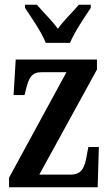

<svg xmlns="http://www.w3.org/2000/svg" viewBox="-20 -786 463 806"><path d="M172 -606H274C292 -651 336 -715 361 -753V-766H311C286 -736 247 -700 223 -665C198 -700 160 -736 135 -766H85V-753C110 -715 155 -651 172 -606ZM18 0H390L395 -169H351L345 -138C336 -78 320 -53 276 -53H145L387 -494V-536H46L37 -387H83L88 -407C101 -461 113 -483 156 -483H259L18 -40Z"/></svg>

Font: Noto Serif Armenian ExtraCondensed SemiBold
Style: Regular
Weight: 600
Width: 2
Designer: Monotype Design Team
Foundry: Monotype Imaging Inc.
Version: Version 2.008